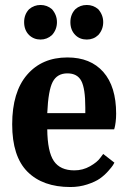

<svg xmlns="http://www.w3.org/2000/svg" viewBox="-20 -741 514 772"><path d="M97 -704Q117 -721 143 -721Q169 -721 189 -704Q209 -681 209 -652Q209 -622 189 -600Q169 -582 143 -582Q116 -582 97 -600Q77 -620 77 -652Q77 -683 97 -704ZM283 -704Q302 -721 329 -721Q355 -721 375 -704Q395 -681 395 -652Q395 -622 375 -600Q356 -582 329 -582Q301 -582 283 -600Q263 -620 263 -652Q263 -683 283 -704ZM251 -446Q210 -446 192 -412Q174 -378 170 -286H323V-309Q323 -385 307 -415.5Q291 -446 251 -446ZM395 -122 440 -87Q438 -83 434 -76.5Q430 -70 415 -53Q400 -36 381.5 -23Q363 -10 331 0.5Q299 11 263 11Q152 11 90.5 -50.5Q29 -112 29 -241Q29 -371 89 -440.5Q149 -510 251 -510Q344 -510 395.5 -451.5Q447 -393 447 -284Q447 -266 445 -250.5Q443 -235 441 -228L439 -221H170Q171 -131 196.5 -93.5Q222 -56 279 -56Q313 -56 342 -72.5Q371 -89 383 -106Z"/></svg>

Font: ArsenalBold
Style: Bold
Weight: 700
Designer: Andrij Shevchenko
Foundry: Stairsfor.com
Version: Version 1.000